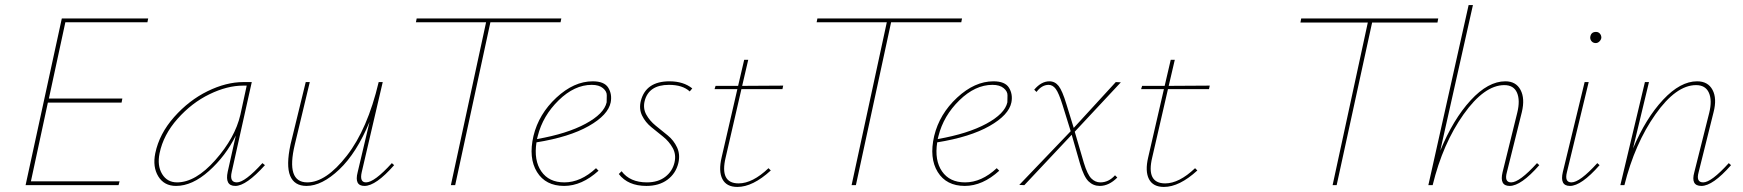

<svg xmlns="http://www.w3.org/2000/svg" viewBox="-20 -731 6883 758"><path d="M562 -643H238L173 -342H463L460 -326H169L102 -15H452L448 0H81L224 -658H565Z M1016 -87 1026 -79Q952 3 909 3Q867 3 879 -53L911 -196Q871 -115 805 -56Q739 3 675 3Q628 3 605 -34.5Q582 -72 593 -126Q609 -203 667.5 -269Q726 -335 799.5 -371Q873 -407 941 -407H974L895 -53Q885 -11 915 -11Q947 -11 1016 -87ZM679 -11Q752 -11 830 -99Q908 -187 929 -278L954 -393H940Q877 -393 807 -359Q737 -325 681 -262Q625 -199 610 -126Q600 -77 620 -44Q640 -11 679 -11Z M1527 -87 1536 -79Q1464 3 1419 3Q1378 3 1392 -51L1439 -250Q1388 -127 1319.5 -62Q1251 3 1190 3Q1142 3 1125.5 -37Q1109 -77 1127 -161L1187 -407H1203L1144 -161Q1108 -11 1193 -11Q1267 -11 1349 -116Q1431 -221 1475 -407H1491L1408 -51Q1399 -11 1425 -11Q1458 -11 1527 -87Z M2196 -658 2193 -643H1916L1777 0H1760L1899 -643H1622L1625 -658Z M2320 -410Q2366 -410 2381.5 -384.5Q2397 -359 2391 -327Q2381 -277 2304.5 -233.5Q2228 -190 2098 -169Q2087 -98 2117 -54.5Q2147 -11 2208 -11Q2273 -11 2333 -67L2343 -57Q2277 3 2207 3Q2134 3 2100 -52Q2066 -107 2086 -194Q2107 -281 2176.5 -345.5Q2246 -410 2320 -410ZM2375 -327Q2375 -339 2375.5 -354.5Q2376 -370 2360.5 -383Q2345 -396 2316 -396Q2248 -396 2185.5 -335Q2123 -274 2103 -194L2100 -182Q2219 -203 2292 -242.5Q2365 -282 2375 -327Z M2532 3Q2459 3 2423 -44L2434 -55Q2467 -11 2534 -11Q2578 -11 2606.5 -33Q2635 -55 2643 -90Q2650 -121 2636 -146.5Q2622 -172 2598.5 -191Q2575 -210 2551.5 -229Q2528 -248 2515 -274.5Q2502 -301 2510 -333Q2530 -410 2623 -410Q2678 -410 2713 -382L2703 -370Q2675 -396 2621 -396Q2541 -396 2525 -332Q2518 -303 2531.5 -278.5Q2545 -254 2568.5 -235Q2592 -216 2616 -196.5Q2640 -177 2653 -149Q2666 -121 2658 -87Q2648 -46 2615 -21.5Q2582 3 2532 3Z M2907 -379 2845 -110Q2820 -7 2896 -7Q2951 -7 3014 -67L3023 -58Q2952 7 2891 7Q2848 7 2832 -24Q2816 -55 2829 -110L2891 -379H2801L2805 -392H2894L2918 -495H2934L2910 -392L3072 -393L3069 -379Z M3778 -658 3775 -643H3498L3359 0H3342L3481 -643H3204L3207 -658Z M3902 -410Q3948 -410 3963.5 -384.5Q3979 -359 3973 -327Q3963 -277 3886.5 -233.5Q3810 -190 3680 -169Q3669 -98 3699 -54.5Q3729 -11 3790 -11Q3855 -11 3915 -67L3925 -57Q3859 3 3789 3Q3716 3 3682 -52Q3648 -107 3668 -194Q3689 -281 3758.5 -345.5Q3828 -410 3902 -410ZM3957 -327Q3957 -339 3957.5 -354.5Q3958 -370 3942.5 -383Q3927 -396 3898 -396Q3830 -396 3767.5 -335Q3705 -274 3685 -194L3682 -182Q3801 -203 3874 -242.5Q3947 -282 3957 -327Z M4324 -11Q4357 -11 4382 -39L4391 -30Q4358 3 4322 3Q4296 3 4277.5 -15Q4259 -33 4244 -84L4211 -199L4024 0L4004 -1L4207 -213L4175 -316Q4160 -364 4148 -380Q4136 -396 4120 -396Q4093 -396 4072 -368L4063 -377Q4091 -410 4123 -410Q4145 -410 4159.5 -391.5Q4174 -373 4190 -320L4219 -226L4385 -407L4405 -406L4223 -211L4259 -88Q4273 -42 4288.5 -26.5Q4304 -11 4324 -11Z M4591 -379 4529 -110Q4504 -7 4580 -7Q4635 -7 4698 -67L4707 -58Q4636 7 4575 7Q4532 7 4516 -24Q4500 -55 4513 -110L4575 -379H4485L4489 -392H4578L4602 -495H4618L4594 -392L4756 -393L4753 -379Z M5658 -658 5655 -642H5397L5257 0H5241L5380 -642H5114L5117 -658Z M6048 -87 6057 -79Q5985 3 5940 3Q5899 3 5912 -51L5970 -286Q5982 -335 5969 -365Q5956 -395 5919 -395Q5840 -395 5758 -279.5Q5676 -164 5636 0H5619L5778 -711H5795L5666 -136Q5717 -260 5786 -335Q5855 -410 5923 -410Q5965 -410 5983 -376Q6001 -342 5988 -288L5929 -51Q5918 -11 5946 -11Q5979 -11 6048 -87Z M6280 -561Q6270 -561 6264 -567.5Q6258 -574 6258 -583Q6260 -605 6281 -605Q6290 -605 6296 -598.5Q6302 -592 6302 -582Q6301 -574 6294.5 -567.5Q6288 -561 6280 -561ZM6178 3Q6137 3 6150 -52L6236 -407H6252L6166 -51Q6156 -11 6184 -11Q6217 -11 6286 -87L6295 -79Q6223 3 6178 3Z M6805 -87 6814 -79Q6742 3 6697 3Q6654 3 6669 -51L6728 -286Q6740 -335 6726.5 -365Q6713 -395 6676 -395Q6597 -395 6515.5 -279.5Q6434 -164 6393 0H6377L6474 -407H6490L6427 -145Q6478 -265 6546 -337.5Q6614 -410 6680 -410Q6723 -410 6741 -376Q6759 -342 6745 -288L6686 -51Q6675 -11 6704 -11Q6736 -11 6805 -87Z"/></svg>

Font: EauTestText Thin
Style: Italic
Weight: 250
Italic angle: -12°
Designer: Christian Thalmann (Catharsis Fonts)
Version: Version 0.001;PS 000.001;hotconv 1.0.88;makeotf.lib2.5.64775